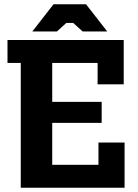

<svg xmlns="http://www.w3.org/2000/svg" viewBox="-20 -877 646 897"><path d="M436 -483V-583H224V-401H455V-303H224V-107H440V-211H562V0H77V-583H15V-690H558V-483ZM131 -730 230 -857H382L481 -730H366L322 -770H290L246 -730Z"/></svg>

Font: Mozilla Headline ExtraLight
Style: Regular
Weight: 200
Designer: Studio DRAMA
Foundry: Studio DRAMA
Version: Version 1.000